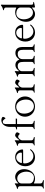

<svg xmlns="http://www.w3.org/2000/svg" viewBox="1675 -2489 1029 4419"><g transform="rotate(-90 2189.5 -279.5)"><path d="M71.7 214.5C89.8 214.5 103.3 210.2 151.3 210.2C189.3 210.2 217.3 215.2 236.5 215.2C248.2 215.2 254.3 212.4 254.3 205.3C254.3 198.9 250.4 196 239.3 193.2C212 186.4 177.2 182.2 176.8 133.5V-5.7C177.2 -13.5 179.7 -15.3 186.4 -12.4C209.2 -1.4 240.4 12.1 286.2 12.1C430.4 12.1 505.7 -117.2 505.7 -238.6C505.7 -375.7 409.8 -445.3 326.7 -445.3C273.4 -445.3 225.5 -415.8 182.2 -373.9C179 -371.8 177.6 -372.9 176.8 -377.8C177.6 -403.4 179 -424.4 179 -440.3C179 -451.7 175.4 -453.8 169.7 -453.8C166.2 -453.8 162.6 -451.3 157.7 -447.4C143.8 -436.8 120 -415.5 59.7 -402C53.6 -400.9 49.7 -397.4 49.7 -392.8C49.7 -387.4 54.3 -384.9 61.1 -383.5C78.8 -379.6 112.9 -379.3 112.9 -333.1V142.4C112.6 187.1 86.6 190 69.6 194.6C63.6 196.4 58.9 198.9 58.9 205.3C58.9 212.4 64.3 214.5 71.7 214.5ZM176.8 -109.4V-300.4C176.8 -357.2 234.4 -397 294 -397C390.6 -397 448.2 -292.6 448.2 -187.5C448.2 -92.3 401.3 -12.8 310.4 -12.8C254.3 -12.8 176.8 -43.3 176.8 -109.4Z M779.8 12.1C826 12.1 867.2 -2.1 899.9 -23.4C930.4 -43.3 963.8 -76.7 963.8 -93.8C963.8 -99.4 960.2 -102.3 955.3 -102.3C949.6 -102.3 946 -99.4 940.3 -92.3C916.2 -61.8 867.9 -25.6 807.5 -25.6C713.8 -25.6 637.8 -114.3 637.8 -228.7C637.8 -247.9 639.9 -261.4 659.8 -261.4H924C950.3 -261.4 958.8 -259.9 958.8 -282C958.8 -329.5 918.3 -445.3 784.8 -445.3C659.1 -445.3 573.2 -343.8 573.2 -209.5C573.2 -65.3 673.3 12.1 779.8 12.1ZM646.3 -302.6C646.7 -323.5 685.4 -420.5 774.1 -420.5C841.6 -420.5 887.1 -367.2 887.1 -315.3C887.1 -295.5 880.7 -290.5 866.5 -290.5L664.1 -289.8C652.3 -289.8 646.3 -293 646.3 -302.6Z M1063.6 4.3C1081.7 4.3 1095.2 0 1143.1 0C1181.1 0 1209.2 5 1228.3 5C1240.1 5 1246.1 2.1 1246.1 -5C1246.1 -11.4 1242.2 -14.2 1231.2 -17C1203.8 -23.8 1169 -28.1 1168.7 -76.7V-278.4C1168.7 -326.7 1220.5 -376.4 1252.5 -376.4C1289.4 -376.4 1307.2 -339.5 1317.8 -339.5C1327.1 -339.5 1354 -383.5 1354 -401.3C1354 -416.9 1322.8 -445.3 1283.7 -445.3C1248.2 -445.3 1207 -388.5 1187.1 -362.9C1181.5 -355.5 1177.9 -352.3 1173.7 -352.3C1169 -352.3 1168.7 -355.8 1168.7 -361.5C1168.7 -394.9 1170.8 -421.2 1170.8 -440.3C1170.8 -451.7 1167.3 -453.8 1161.6 -453.8C1158 -453.8 1154.5 -451.3 1149.1 -447.4C1135.7 -436.8 1111.9 -415.5 1051.5 -402C1045.5 -400.9 1041.5 -397.4 1041.5 -392.8C1041.5 -387.4 1046.2 -384.9 1052.6 -383.5C1070.7 -379.6 1104.8 -379.3 1104.8 -333.1V-67.8C1104.4 -23.1 1078.5 -20.2 1061.4 -15.6C1055.4 -13.8 1050.8 -11.4 1050.8 -5C1050.8 2.1 1056.1 4.3 1063.6 4.3Z M1479 -390.6V-67.8C1478.7 -23.1 1452.8 -20.2 1435.7 -15.6C1429.7 -13.8 1425.1 -11.4 1425.1 -5C1425.1 2.1 1430.4 4.3 1437.9 4.3C1456 4.3 1469.5 0 1517.4 0C1555.4 0 1583.5 5 1602.6 5C1614.3 5 1620.4 2.1 1620.4 -5C1620.4 -11.4 1616.5 -14.2 1605.5 -17C1578.1 -23.8 1543.3 -28.1 1543 -76.7V-390.6C1543.3 -398.8 1546.2 -401.6 1554.3 -402L1655.2 -401.3C1663.4 -401.6 1666.9 -404.5 1669 -412.3L1671.2 -421.5C1672.6 -429.3 1670.5 -432.2 1662.3 -432.2L1554.3 -430.8C1546.2 -430.8 1543.3 -433.6 1543 -441.8V-639.2C1543 -699.6 1553.3 -730.8 1594.8 -730.8C1643.1 -730.8 1664.8 -667.6 1675.1 -667.6C1688.2 -667.6 1709.9 -710.2 1709.9 -728C1709.9 -739.3 1679 -762.8 1631 -762.8C1545.5 -762.8 1477.6 -685 1478.3 -561.8L1479 -447.4C1478.7 -439.3 1475.9 -435.4 1468 -432.9L1426.8 -420.1C1419 -417.6 1416.9 -414.1 1418.7 -405.9V-406.2C1419.4 -403.1 1420.8 -401.3 1425.1 -401.3L1467.7 -402C1475.9 -401.6 1478.7 -398.8 1479 -390.6Z M1946.4 11.4C2083.5 11.4 2179.3 -90.9 2179.3 -217.3C2179.3 -343.8 2083.5 -445.3 1945.7 -445.3C1808.6 -445.3 1712.7 -343.8 1712.7 -217.3C1712.7 -90.9 1808.6 11.4 1946.4 11.4ZM1783.7 -239.3C1783.7 -380.7 1876.8 -420.5 1940 -420.5C2044.4 -420.5 2107.6 -313.2 2107.6 -194.6C2107.6 -53.3 2015.3 -13.5 1952.1 -13.5C1848.4 -13.5 1783.7 -120.7 1783.7 -239.3Z M2278.4 4.3C2296.5 4.3 2310 0 2358 0C2396 0 2424 5 2443.2 5C2454.9 5 2460.9 2.1 2460.9 -5C2460.9 -11.4 2457 -14.2 2446 -17C2418.7 -23.8 2383.9 -28.1 2383.5 -76.7V-278.4C2383.5 -326.7 2435.4 -376.4 2467.3 -376.4C2504.3 -376.4 2522 -339.5 2532.7 -339.5C2541.9 -339.5 2568.9 -383.5 2568.9 -401.3C2568.9 -416.9 2537.6 -445.3 2498.6 -445.3C2463.1 -445.3 2421.9 -388.5 2402 -362.9C2396.3 -355.5 2392.8 -352.3 2388.5 -352.3C2383.9 -352.3 2383.5 -355.8 2383.5 -361.5C2383.5 -394.9 2385.7 -421.2 2385.7 -440.3C2385.7 -451.7 2382.1 -453.8 2376.4 -453.8C2372.9 -453.8 2369.3 -451.3 2364 -447.4C2350.5 -436.8 2326.7 -415.5 2266.3 -402C2260.3 -400.9 2256.4 -397.4 2256.4 -392.8C2256.4 -387.4 2261 -384.9 2267.4 -383.5C2285.5 -379.6 2319.6 -379.3 2319.6 -333.1V-67.8C2319.2 -23.1 2293.3 -20.2 2276.3 -15.6C2270.2 -13.8 2265.6 -11.4 2265.6 -5C2265.6 2.1 2271 4.3 2278.4 4.3Z M2654.8 4.3C2672.9 4.3 2686.4 0 2734.4 0C2772.4 0 2800.4 5 2819.6 5C2831.3 5 2837.4 2.1 2837.4 -5C2837.4 -11.4 2833.5 -14.2 2822.4 -17C2795.1 -23.8 2760.3 -28.1 2759.9 -76.7V-286.9C2759.9 -347.3 2822.8 -386.4 2875.7 -386.4C2956.7 -386.4 2974.4 -337.4 2974.4 -253.6V-67.8C2974.1 -23.1 2948.2 -20.2 2931.1 -15.6C2925.1 -13.8 2920.5 -11.4 2920.5 -5C2920.5 2.1 2925.8 4.3 2933.2 4.3C2951.3 4.3 2964.8 0 3012.8 0C3050.8 0 3078.8 5 3098 5C3109.7 5 3115.8 2.1 3115.8 -5C3115.8 -11.4 3111.9 -14.2 3100.9 -17C3073.5 -23.8 3038.7 -28.1 3038.4 -76.7V-275.6C3038.4 -353.7 3099.8 -386.4 3154.1 -386.4C3235.1 -386.4 3252.8 -337.4 3252.8 -253.6V-67.8C3252.5 -19.9 3222.7 -19.5 3207.4 -14.2C3202.4 -12.4 3198.9 -10.3 3198.9 -5C3198.9 2.1 3204.2 4.3 3212.4 4.3C3229.8 4.3 3243.3 0 3286.9 0C3329.2 0 3342.7 4.3 3364.3 4.3C3373.9 4.3 3380 1.8 3380 -5.7C3380 -12.1 3375.4 -14.6 3367.2 -17C3348 -23.1 3317.1 -24.5 3316.8 -70.7V-281.2C3316.8 -362.2 3283.4 -439.6 3180.4 -439.6C3104 -439.6 3056.8 -388.8 3034.8 -353.7C3030.5 -346.6 3028.4 -346.9 3025.2 -354.4C3006.7 -403.1 2968 -439.6 2902 -439.6C2815 -439.6 2772 -355.1 2763.5 -355.1C2761.7 -355.1 2759.9 -356.5 2759.9 -361.5C2759.9 -394.9 2762.1 -421.2 2762.1 -440.3C2762.1 -451.7 2758.5 -453.8 2752.8 -453.8C2749.3 -453.8 2745.7 -451.3 2740.4 -447.4C2726.9 -436.8 2703.1 -415.5 2642.8 -402C2636.7 -400.9 2632.8 -397.4 2632.8 -392.8C2632.8 -387.4 2637.4 -384.9 2643.8 -383.5C2661.9 -379.6 2696 -379.3 2696 -333.1V-67.8C2695.7 -23.1 2669.7 -20.2 2652.7 -15.6C2646.7 -13.8 2642 -11.4 2642 -5C2642 2.1 2647.4 4.3 2654.8 4.3Z M3649.1 12.1C3695.3 12.1 3736.5 -2.1 3769.2 -23.4C3799.7 -43.3 3833.1 -76.7 3833.1 -93.8C3833.1 -99.4 3829.5 -102.3 3824.6 -102.3C3818.9 -102.3 3815.3 -99.4 3809.7 -92.3C3785.5 -61.8 3737.2 -25.6 3676.8 -25.6C3583.1 -25.6 3507.1 -114.3 3507.1 -228.7C3507.1 -247.9 3509.2 -261.4 3529.1 -261.4H3793.3C3819.6 -261.4 3828.1 -259.9 3828.1 -282C3828.1 -329.5 3787.6 -445.3 3654.1 -445.3C3528.4 -445.3 3442.5 -343.8 3442.5 -209.5C3442.5 -65.3 3542.6 12.1 3649.1 12.1ZM3515.6 -302.6C3516 -323.5 3554.7 -420.5 3643.5 -420.5C3710.9 -420.5 3756.4 -367.2 3756.4 -315.3C3756.4 -295.5 3750 -290.5 3735.8 -290.5L3533.4 -289.8C3521.7 -289.8 3515.6 -293 3515.6 -302.6Z M4116.5 -444.6C3972.3 -444.6 3897 -315.3 3897 -193.9C3897 -56.8 3992.9 12.8 4076 12.8C4128.2 12.8 4175.4 -15.6 4218 -56.5C4223.7 -60.7 4225.5 -59.7 4225.9 -51.8V-39.8V-3.6C4225.9 4.3 4228.7 12.1 4237.9 12.1C4242.2 12.1 4248.6 10.7 4344.5 -10.7C4351.6 -12.1 4355.8 -15.6 4355.8 -20.6C4355.8 -27 4349.4 -26.3 4344.5 -27C4300.4 -32 4289.8 -34.1 4289.8 -74.6V-681.8C4289.8 -715.2 4291.9 -741.5 4291.9 -760.7C4291.9 -772 4288.4 -774.1 4282.7 -774.1C4279.1 -774.1 4275.6 -771.7 4270.2 -767.8C4256.7 -757.1 4233 -735.8 4172.6 -722.3C4166.5 -721.2 4162.6 -717.7 4162.6 -713.1C4162.6 -707.7 4167.3 -705.3 4173.7 -703.8C4191.8 -699.9 4225.9 -699.6 4225.9 -653.4V-428.3C4225.5 -420.1 4223 -418.3 4215.2 -421.2L4208.1 -424C4186.1 -433.9 4157 -444.6 4116.5 -444.6ZM3954.5 -245C3954.5 -340.2 4001.4 -419.7 4092.3 -419.7C4148.4 -419.7 4225.9 -389.2 4225.9 -323.2V-132.1C4225.9 -75.3 4168.3 -35.5 4108.7 -35.5C4012.1 -35.5 3954.5 -139.9 3954.5 -245Z"/></g></svg>

Font: Margiela Serif Light
Style: Regular
Weight: 300
Designer: Andreas Faust, Stefan Endress
Version: Version 1.002;FEAKit 1.0